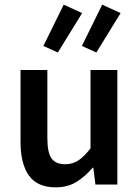

<svg xmlns="http://www.w3.org/2000/svg" viewBox="-20 -791 596 823"><path d="M219 12Q140 12 104 -38.5Q68 -89 68 -183V-491H183V-198Q183 -137 201 -112Q219 -87 259 -87Q291 -87 315.5 -103Q340 -119 368 -155V-491H483V0H389L380 -72H377Q345 -34 307.5 -11Q270 12 219 12ZM228 -566 166 -594 253 -771 332 -735ZM393 -566 331 -594 418 -771 497 -735Z"/></svg>

Font: TT Toshiba Sans Medium
Style: Regular
Weight: 500
Designer: Paul D. Hunt
Foundry: Toshiba Corporation
Version: Version 2.020;PS 2.000;hotconv 1.0.86;makeotf.lib2.5.63406